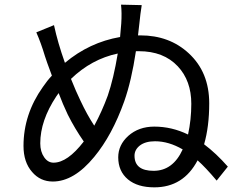

<svg xmlns="http://www.w3.org/2000/svg" viewBox="-20 -797 1040 825"><path d="M765 -155Q705 -190 646 -190Q604 -190 580 -171Q558 -153 558 -128Q558 -63 640 -63Q723 -63 765 -155ZM486 -567Q373 -543 285 -458Q307 -403 325 -366Q354 -304 385 -257Q418 -318 443 -386Q468 -459 486 -567ZM222 -383Q153 -279 153 -181Q153 -145 170 -121Q186 -98 210 -98Q270 -98 340 -189Q301 -245 271 -305Q250 -349 232 -397ZM583 -645Q708 -645 791 -568Q879 -487 879 -353Q879 -253 857 -177Q909 -138 959 -81L911 -21Q863 -78 829 -108Q768 8 643 8Q571 8 530 -26Q488 -61 488 -121Q488 -174 531 -213Q576 -253 643 -253Q718 -253 788 -219Q802 -283 802 -351Q802 -450 744 -512Q683 -577 577 -577H564Q545 -450 514 -362Q462 -216 385 -123Q298 -17 207 -17Q153 -17 118 -58Q81 -100 81 -170Q81 -306 164 -423Q183 -451 203 -472Q178 -539 173 -556Q156 -613 136 -658L212 -689Q228 -614 259 -527Q364 -615 496 -638L501 -696Q504 -742 500 -777L589 -775Q583 -738 579 -697L573 -645Z"/></svg>

Font: 思源黑体R
Style: Regular
Weight: 400
Designer: Ryoko NISHIZUKA  (kana & ideographs); Paul D. Hunt (Latin, Greek & Cyrillic); Wenlong ZHANG  (bopomofo); Sandoll Communi
Foundry: Adobe Systems Incorporated
Version: Version 1.00 June 24, 2014, initial release